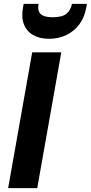

<svg xmlns="http://www.w3.org/2000/svg" viewBox="-20 -970 468 990"><path d="M22 0 146 -700H296L172 0ZM233 -770Q184 -770 150.5 -789.5Q117 -809 103 -845.5Q89 -882 99 -933L102 -950H179Q172 -918 188 -899.5Q204 -881 252 -881Q301 -881 323 -899.5Q345 -918 351 -950H428L425 -932Q416 -881 389.5 -845Q363 -809 322.5 -789.5Q282 -770 233 -770Z"/></svg>

Font: DM Sans 20pt Black
Style: Italic
Weight: 900
Italic angle: -10°
Version: Version 4.004;gftools[0.9.30]